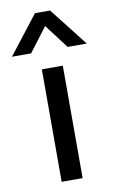

<svg xmlns="http://www.w3.org/2000/svg" viewBox="-128 -792 503 839"><g transform="rotate(-10 123.0 -373.0)"><path d="M76 -499H169V0H76ZM89 -746H156L289 -576H204L123 -683L42 -576H-43Z"/></g></svg>

Font: Bai Jamjuree Medium
Style: Regular
Weight: 500
Version: Version 1.000; ttfautohint (v1.6)